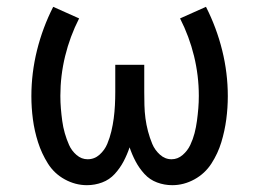

<svg xmlns="http://www.w3.org/2000/svg" viewBox="-20 -535 760 563"><path d="M235 8Q258 8 279.5 0Q301 -8 316.5 -25Q332 -42 342.5 -62Q353 -82 360 -103Q367 -82 377.5 -62Q388 -42 403.5 -25Q419 -8 440.5 0Q462 8 485 8Q519 8 550 -9Q581 -26 600 -55.5Q619 -85 629 -118Q639 -151 643.5 -185Q648 -219 648 -253Q648 -321 631.5 -387.5Q615 -454 584 -515L508 -481Q535 -428 549 -370.5Q563 -313 563 -254Q563 -235 561.5 -217Q560 -199 557.5 -180.5Q555 -162 550.5 -144.5Q546 -127 538 -110Q530 -93 515.5 -80.5Q501 -68 483 -68Q464 -68 449 -81.5Q434 -95 426.5 -113Q419 -131 414 -150Q409 -169 406.5 -188Q404 -207 403.5 -226.5Q403 -246 403 -265V-345H318V-265Q318 -246 317 -226.5Q316 -207 313.5 -188Q311 -169 306.5 -150Q302 -131 294.5 -113Q287 -95 272 -81.5Q257 -68 237 -68Q219 -68 204.5 -80.5Q190 -93 182.5 -110Q175 -127 170 -144.5Q165 -162 162.5 -180.5Q160 -199 158.5 -217Q157 -235 157 -254Q157 -313 171 -370.5Q185 -428 212 -481L136 -515Q105 -454 88.5 -387.5Q72 -321 72 -253Q72 -219 76.5 -185Q81 -151 91.5 -118Q102 -85 120.5 -55.5Q139 -26 170 -9Q201 8 235 8Z"/></svg>

Font: Iosevka Sparkle
Style: Regular
Weight: 400
Designer: Belleve Invis
Foundry: Belleve Invis
Version: Version 4.5.0; ttfautohint (v1.8.3)